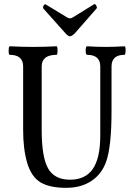

<svg xmlns="http://www.w3.org/2000/svg" viewBox="-20 -888 628 921"><path d="M316 -714Q308 -714 297 -725L188 -847Q186 -851 187 -856Q188 -861 192 -865Q196 -869 199 -867L301 -805Q308 -800 316 -800Q323 -800 330 -805L432 -868Q437 -870 442 -860.5Q447 -851 443 -847L336 -725Q323 -714 316 -714ZM297 13Q218 13 174 -13.5Q130 -40 110 -108Q91 -174 91 -264V-569Q91 -625 27 -625Q21 -625 21.5 -645.5Q22 -666 27 -666Q84 -663 139 -663Q194 -663 251 -666Q256 -666 256 -645.5Q256 -625 251 -625Q180 -625 180 -569V-264Q180 -135 210.5 -80.5Q241 -26 316 -26Q390 -26 425.5 -78Q461 -130 461 -239V-569Q461 -625 398 -625Q391 -625 391 -645.5Q391 -666 398 -666Q441 -663 487 -663Q532 -663 577 -666Q583 -666 582.5 -645.5Q582 -625 577 -625Q515 -625 515 -569V-356Q515 -184 489 -112Q468 -53 418.5 -20Q369 13 297 13Z"/></svg>

Font: Junicode Cond Medium
Style: Regular
Weight: 500
Width: 3
Designer: Peter S. Baker
Version: Version 2.201